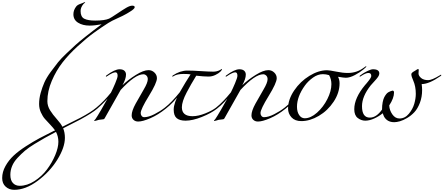

<svg xmlns="http://www.w3.org/2000/svg" viewBox="-228 -1096 4072 1763"><path d="M286 115Q223 148 185 169.5Q147 191 91 225Q35 259 1 288Q-33 317 -67 353.5Q-101 390 -117 429Q-133 468 -133 509Q-133 559 -109.5 584.5Q-86 610 -47 610Q21 610 88.5 566.5Q156 523 203 460.5Q250 398 279 328.5Q308 259 308 206Q308 156 286 115ZM207 -167Q207 -123 232 -83Q257 -43 294 -2Q331 39 345 68Q473 5 511 -15Q604 -64 657 -108Q728 -167 793 -248Q797 -254 801 -254Q805 -254 805 -250Q805 -248 803 -244Q751 -173 665 -98Q620 -59 510 1Q504 4 352 82Q368 121 368 169Q368 258 298.5 370Q229 482 118 564.5Q7 647 -97 647Q-144 647 -176 618Q-208 589 -208 539Q-208 483 -178 429Q-148 375 -103 333Q-58 291 8.5 248Q75 205 134 173.5Q193 142 266 106Q268 106 269 105.5Q270 105 271.5 104Q273 103 274.5 102.5Q276 102 277 101Q263 80 234 49.5Q205 19 184.5 -4Q164 -27 147.5 -63.5Q131 -100 131 -141Q131 -191 145.5 -243Q160 -295 179.5 -339Q199 -383 237 -435Q275 -487 304 -523Q333 -559 385.5 -608.5Q438 -658 467 -684.5Q496 -711 554 -757Q612 -803 632 -818Q652 -833 705 -873Q642 -861 594 -861Q532 -861 489 -887.5Q446 -914 446 -965Q446 -1004 473 -1038Q484 -1052 514 -1062Q521 -1064 529.5 -1068Q538 -1072 543 -1074Q548 -1076 550 -1076Q554 -1076 554 -1073Q554 -1072 551.5 -1070Q549 -1068 544.5 -1065Q540 -1062 538 -1059Q512 -1028 512 -995Q512 -941 546 -924Q580 -907 646 -907Q733 -907 774 -925Q790 -932 845.5 -969.5Q901 -1007 932 -1025Q965 -1044 986 -1044Q1009 -1044 1009 -1030Q1009 -1026 1006 -1021.5Q1003 -1017 997 -1011.5Q991 -1006 985 -1001.5Q979 -997 970 -991.5Q961 -986 955.5 -982.5Q950 -979 941.5 -974Q933 -969 931 -968Q906 -953 851 -928.5Q796 -904 768 -886Q697 -841 632 -793.5Q567 -746 485.5 -671.5Q404 -597 346 -522.5Q288 -448 247.5 -353.5Q207 -259 207 -167Z M929 -411Q929 -372 897 -314Q949 -364 1019.5 -408Q1090 -452 1136 -452Q1167 -452 1190 -430Q1213 -408 1213 -378Q1213 -335 1138.5 -214Q1064 -93 1064 -58Q1064 -42 1073 -31Q1082 -20 1096 -20Q1136 -20 1190 -47.5Q1244 -75 1286 -108Q1348 -156 1422 -248Q1426 -254 1430 -254Q1434 -254 1434 -250Q1434 -248 1432 -244Q1364 -152 1294 -98Q1223 -41 1152.5 -10.5Q1082 20 1041 20Q1015 20 998 4.5Q981 -11 981 -37Q981 -78 1018 -145Q1055 -212 1092 -274.5Q1129 -337 1129 -369Q1129 -390 1116.5 -402Q1104 -414 1089 -414Q1013 -414 880 -270L732 -8Q729 -3 722.5 -1Q716 1 703 1.5Q690 2 681 4Q669 7 657 11Q645 15 641 15Q637 15 637 11Q637 10 638.5 8.5Q640 7 643 4Q646 1 649 -3Q662 -21 700 -86Q763 -195 792 -248Q808 -279 830 -331Q852 -383 852 -400Q852 -432 832 -432Q809 -432 758 -398Q749 -392 748 -392Q744 -392 744 -396Q744 -400 750 -404Q825 -460 870 -460Q899 -460 914 -446.5Q929 -433 929 -411Z M1764 -98Q1712 -57 1626.5 -22.5Q1541 12 1476 12Q1422 12 1394.5 -11Q1367 -34 1367 -89Q1367 -151 1422 -248Q1478 -346 1522 -413Q1505 -417 1458 -417Q1398 -417 1368 -398Q1359 -392 1358 -392Q1354 -392 1354 -396Q1354 -400 1360 -404Q1426 -448 1493 -448Q1541 -448 1617 -443Q1693 -438 1730 -438Q1764 -438 1792 -453Q1796 -455 1799.5 -457.5Q1803 -460 1805.5 -461.5Q1808 -463 1809 -463L1811 -461Q1811 -454 1796 -438.5Q1781 -423 1750.5 -408Q1720 -393 1687 -393Q1644 -393 1574 -401Q1523 -318 1486 -247Q1442 -163 1442 -111Q1442 -29 1540 -29Q1592 -29 1656 -54.5Q1720 -80 1756 -108Q1822 -161 1892 -248Q1896 -254 1900 -254Q1904 -254 1904 -250Q1904 -248 1902 -244Q1834 -152 1764 -98Z M2029 -411Q2029 -372 1997 -314Q2049 -364 2119.5 -408Q2190 -452 2236 -452Q2267 -452 2290 -430Q2313 -408 2313 -378Q2313 -335 2238.5 -214Q2164 -93 2164 -58Q2164 -42 2173 -31Q2182 -20 2196 -20Q2236 -20 2290 -47.5Q2344 -75 2386 -108Q2448 -156 2522 -248Q2526 -254 2530 -254Q2534 -254 2534 -250Q2534 -248 2532 -244Q2464 -152 2394 -98Q2323 -41 2252.5 -10.5Q2182 20 2141 20Q2115 20 2098 4.5Q2081 -11 2081 -37Q2081 -78 2118 -145Q2155 -212 2192 -274.5Q2229 -337 2229 -369Q2229 -390 2216.5 -402Q2204 -414 2189 -414Q2113 -414 1980 -270L1832 -8Q1829 -3 1822.5 -1Q1816 1 1803 1.5Q1790 2 1781 4Q1769 7 1757 11Q1745 15 1741 15Q1737 15 1737 11Q1737 10 1738.5 8.5Q1740 7 1743 4Q1746 1 1749 -3Q1762 -21 1800 -86Q1863 -195 1892 -248Q1908 -279 1930 -331Q1952 -383 1952 -400Q1952 -432 1932 -432Q1909 -432 1858 -398Q1849 -392 1848 -392Q1844 -392 1844 -396Q1844 -400 1850 -404Q1925 -460 1970 -460Q1999 -460 2014 -446.5Q2029 -433 2029 -411Z M2876 -391Q2890 -363 2890 -332Q2890 -244 2835.5 -162Q2781 -80 2699.5 -32Q2618 16 2539 16Q2480 16 2448.5 -18.5Q2417 -53 2417 -100Q2417 -182 2473 -265Q2529 -348 2613 -399.5Q2697 -451 2775 -451Q2798 -451 2859 -438.5Q2920 -426 2965 -426Q3048 -426 3112 -474Q3131 -488 3132 -488Q3136 -488 3136 -484Q3136 -481 3107.5 -457Q3079 -433 3032 -407.5Q2985 -382 2947 -382Q2930 -382 2876 -391ZM2794 -406Q2765 -415 2737 -415Q2690 -415 2645.5 -383Q2601 -351 2572 -311Q2499 -210 2499 -116Q2499 -69 2519 -39.5Q2539 -10 2570 -10Q2625 -10 2683 -61.5Q2741 -113 2778 -186.5Q2815 -260 2815 -324Q2815 -368 2794 -406Z M3549 -415Q3549 -428 3579 -444Q3584 -447 3589.5 -450.5Q3595 -454 3598.5 -456.5Q3602 -459 3605.5 -460.5Q3609 -462 3611 -462Q3617 -462 3617 -454Q3617 -447 3616 -440.5Q3615 -434 3615 -421Q3615 -400 3638.5 -380Q3662 -360 3704 -360Q3737 -360 3810 -404Q3819 -410 3820 -410Q3824 -410 3824 -406Q3824 -402 3818 -398Q3712 -324 3644 -324Q3648 -292 3648 -270Q3648 -205 3627.5 -151.5Q3607 -98 3577 -66Q3547 -34 3510.5 -12.5Q3474 9 3444 17.5Q3414 26 3392 26Q3327 26 3298 -26Q3294 -34 3286 -56Q3254 -29 3209.5 -8.5Q3165 12 3126 12Q3089 12 3057 -12.5Q3025 -37 3025 -93Q3025 -196 3124 -315Q3128 -319 3135.5 -328Q3143 -337 3147 -342Q3151 -347 3157 -354.5Q3163 -362 3166.5 -367.5Q3170 -373 3174 -379Q3178 -385 3179.5 -390Q3181 -395 3181 -399Q3181 -426 3155 -426Q3130 -426 3088 -398Q3079 -392 3078 -392Q3074 -392 3074 -396Q3074 -400 3080 -404Q3089 -411 3106 -422Q3123 -433 3151.5 -446.5Q3180 -460 3197 -460Q3255 -460 3255 -421Q3255 -407 3243.5 -390Q3232 -373 3207.5 -347Q3183 -321 3176 -312Q3096 -211 3096 -121Q3096 -16 3168 -16Q3228 -16 3280 -90Q3280 -128 3286 -158Q3292 -188 3301 -204.5Q3310 -221 3319 -232Q3328 -243 3334 -246L3340 -250Q3344 -253 3358.5 -258.5Q3373 -264 3376 -264Q3390 -264 3390 -246Q3390 -195 3346 -128Q3348 -84 3374.5 -46Q3401 -8 3440 -8Q3490 -8 3526 -51Q3562 -94 3576 -143Q3590 -192 3590 -234Q3590 -303 3567 -355Q3549 -394 3549 -415Z"/></svg>

Font: Miama Nueva
Style: Medium
Weight: 400
Italic angle: -28°
Version: Version 1.0